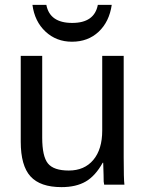

<svg xmlns="http://www.w3.org/2000/svg" viewBox="-20 -757 596 787"><path d="M65 -528H153V-193Q153 -116 176.5 -87Q200 -58 262 -58Q326 -58 362.5 -101.5Q399 -145 399 -222V-528H487V-113Q487 -21 490 0H407L405 -13Q405 -20 404.5 -41.5Q404 -63 403 -90H401Q371 -36 331.5 -13Q292 10 232 10Q145 10 105 -34Q65 -78 65 -176ZM275 -586Q211 -586 166.5 -627.5Q122 -669 113 -737H170Q184 -663 276 -663Q367 -663 381 -737H438Q428 -668 384.5 -627Q341 -586 275 -586Z"/></svg>

Font: Libra Sans
Style: Regular
Weight: 400
Foundry: Context Ltd
Version: Version 1.002